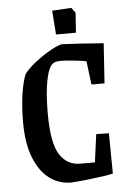

<svg xmlns="http://www.w3.org/2000/svg" viewBox="-55 -812 572 863"><g transform="rotate(-5 231.0 -381.0)"><path d="M39 -279Q39 -346 47 -402Q55 -458 69 -493Q86 -517 122 -545Q158 -573 194.5 -593Q231 -613 247 -613Q276 -612 328 -608.5Q380 -605 431 -601L419 -421H360L347 -527Q323 -532 286.5 -535.5Q250 -539 231 -539Q212 -539 200 -533Q178 -522 165.5 -462.5Q153 -403 153 -311Q153 -176 186 -123.5Q219 -71 278 -71H345L362 -197L419 -196L421 -14Q395 -7 320.5 1.5Q246 10 231 10Q177 10 134 -21.5Q91 -53 65 -117.5Q39 -182 39 -279ZM213 -767 300 -772 317 -749 311 -659H221Z"/></g></svg>

Font: Grenze Medium
Style: Regular
Weight: 500
Designer: Renata Polastri
Foundry: Omnibus-Type
Version: Version 1.002; ttfautohint (v1.8)